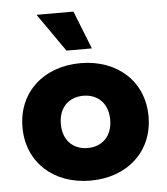

<svg xmlns="http://www.w3.org/2000/svg" viewBox="-51 -742 693 798"><g transform="rotate(-5 295.0 -343.0)"><path d="M295 10C448 10 558 -88 558 -235C558 -382 448 -480 295 -480C142 -480 32 -382 32 -235C32 -88 142 10 295 10ZM295 -126C234 -126 192 -167 192 -235C192 -303 234 -344 295 -344C356 -344 398 -303 398 -235C398 -167 356 -126 295 -126ZM348 -537 285 -696H131L242 -537Z"/></g></svg>

Font: Gantari ExtraBold
Style: Regular
Weight: 800
Designer: Anugrah Pasau
Foundry: Lafontype
Version: Version 1.000